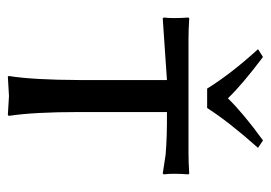

<svg xmlns="http://www.w3.org/2000/svg" viewBox="-121 -570 694 492"><g transform="rotate(90 226.0 -324.0)"><path d="M207 -507.8Q168.5 -569.8 106 -638.2L126 -650.9Q196.8 -597.7 231.9 -561Q270.5 -600.6 339.8 -650.9L358.9 -638.2Q291.5 -562.5 256.8 -507.8ZM185.1 -404.8Q185.1 -404.8 26.9 -394L24.9 -397Q27.8 -419.9 24.9 -460L26.9 -461.9Q57.1 -460 82 -460H370.1Q395.5 -460 424.8 -461.9L426.8 -460Q423.8 -418.9 426.8 -397L424.8 -394Q424.8 -394 376.5 -401.4Q331.1 -405.3 267.1 -404.8V-180.2Q267.1 -63 276.9 0L274.9 2.9Q272.9 2.9 226.1 0L175.8 2.9L174.8 0Q184.6 -61 185.1 -180.2Z"/></g></svg>

Font: Linux Biolinum Capitals O
Style: Small Caps
Weight: 400
Designer: Philipp H. Poll
Foundry: Philipp H. Poll
Version: Version 1.0.4